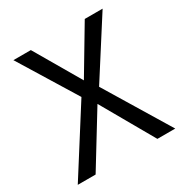

<svg xmlns="http://www.w3.org/2000/svg" viewBox="-145 -716 790 828"><g transform="rotate(-30 250.0 -302.0)"><path d="M35.2 -604.5H122.1L254.9 -377L390.6 -604.5H479.5L297.9 -320.3L492.2 0H403.3L254.9 -259.8L95.7 0H6.8L210 -320.3Z"/></g></svg>

Font: BabelStone Coelbren y Beirdd
Style: Regular
Weight: 400
Designer: Andrew West
Foundry: BabelStone
Version: Version 1.00;September 27, 2022